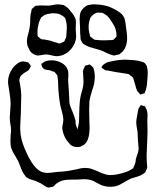

<svg xmlns="http://www.w3.org/2000/svg" viewBox="-20 -814 714 885"><path d="M470 -525Q477 -528 502 -533Q531 -539 560 -539Q571 -539 593 -537Q619 -535 631 -530Q641 -528 643 -526Q646 -525 650 -520Q654 -515 656 -511Q657 -508 658 -504Q659 -500 659 -498Q661 -492 661 -478Q661 -465 660 -458L657 -420Q653 -400 649 -391Q649 -390 648 -387.5Q647 -385 646 -384Q645 -383 632 -380Q630 -378 627 -378Q625 -379 623 -383L613 -394Q607 -405 603 -424L597 -444Q595 -453 592 -457Q590 -460 586.5 -462Q583 -464 581 -466Q576 -471 574 -472L564 -474L539 -478Q514 -481 477 -489Q469 -489 466 -490Q463 -492 460 -494Q457 -496 454 -498Q453 -499 451 -500Q449 -501 448 -503Q447 -504 454 -514Q457 -516 461 -519Q465 -522 470 -525ZM171 -518Q171 -521 179 -525Q191 -536 218 -536Q242 -536 264 -524Q286 -512 292 -492Q296 -481 295 -465.5Q294 -450 294 -444L298 -384Q299 -375 299 -362Q299 -349 300 -340Q302 -328 307 -316.5Q312 -305 313 -302L322 -279Q327 -263 328 -258Q328 -254 328.5 -246Q329 -238 332 -232L336 -221Q337 -220 336.5 -219Q336 -218 337 -218Q338 -218 338 -221L341 -234Q344 -246 344.5 -263.5Q345 -281 345 -289Q345 -297 346 -318.5Q347 -340 349 -356Q352 -375 356 -388Q365 -417 365 -437Q365 -447 364 -456.5Q363 -466 363 -476Q363 -478 362.5 -482Q362 -486 363 -489Q364 -495 370 -505Q370 -508 372 -510Q373 -512 378 -513Q383 -514 385 -514Q391 -517 394 -517Q396 -516 404 -508Q410 -502 410 -502Q411 -500 414 -489Q417 -476 417 -461Q417 -452 415 -436Q414 -426 410 -413.5Q406 -401 404 -395Q394 -363 392 -347Q391 -334 391 -308Q391 -272 392 -255Q393 -245 393 -225Q393 -210 392 -203Q388 -165 370 -149Q367 -146 364.5 -145Q362 -144 360 -143Q358 -142 355.5 -140.5Q353 -139 351 -138Q343 -136 338 -136Q319 -136 307 -145Q304 -147 302 -150Q300 -153 298 -155Q281 -172 272 -199Q267 -217 267 -223Q267 -234 270 -244Q272 -256 272 -264Q271 -279 265.5 -299Q260 -319 258 -328Q253 -352 249 -400Q248 -408 248 -424Q248 -444 246 -454L244 -467Q243 -469 241.5 -470Q240 -471 239 -473Q237 -475 235 -478Q233 -481 230 -483L222 -485Q213 -490 204 -491Q201 -491 195.5 -492Q190 -493 187 -494Q180 -497 175 -504Q175 -505 172.5 -510.5Q170 -516 171 -518ZM656 -83Q656 -75 657 -66.5Q658 -58 658 -51Q658 -49 658.5 -46Q659 -43 658 -40Q658 -38 656.5 -35Q655 -32 654 -30Q651 -22 650 -20L641 -13Q630 -5 613.5 0Q597 5 590 7Q579 10 554 25L531 38Q512 47 489 47Q467 47 446 39Q437 35 426 28.5Q415 22 408 19Q390 12 368 12Q358 12 348.5 13Q339 14 330 14Q325 14 308.5 14Q292 14 278 16Q258 19 239 33Q236 35 231.5 40.5Q227 46 223 47Q220 48 214.5 48.5Q209 49 206 50Q206 50 204 50.5Q202 51 201 50Q199 50 196 48.5Q193 47 191 46Q185 43 176 36.5Q167 30 161 28Q147 21 144 20Q138 18 124.5 14Q111 10 103 4Q100 2 98.5 -0.5Q97 -3 96 -4Q83 -19 72 -51L64 -71L51 -94Q37 -116 33 -128Q28 -142 28 -162Q28 -174 29 -189Q30 -204 31 -212Q31 -228 28 -241Q27 -246 26 -255.5Q25 -265 25 -272Q25 -282 27 -302Q29 -324 29 -335Q29 -355 23 -393Q22 -401 19.5 -414.5Q17 -428 17 -438Q17 -469 38 -499Q47 -512 60.5 -521.5Q74 -531 88 -531Q91 -531 99 -529Q101 -529 105.5 -528Q110 -527 111 -525Q113 -524 115 -520.5Q117 -517 118 -516Q119 -515 120 -513Q121 -511 122 -508L118 -501Q117 -499 115.5 -496Q114 -493 111 -490Q108 -487 105 -485.5Q102 -484 100 -483Q92 -479 82 -470Q81 -468 79 -467.5Q77 -467 76 -465Q72 -460 69 -445Q69 -440 71 -434Q72 -425 76 -402Q78 -384 78 -376Q78 -346 76 -288Q76 -279 74.5 -260.5Q73 -242 73 -228Q73 -216 75 -194Q80 -156 105 -104Q135 -40 169 -23Q184 -17 199 -17Q212 -17 238 -21Q256 -23 265 -23Q289 -25 299 -27Q301 -27 330 -33Q355 -40 373 -40Q388 -40 400.5 -36Q413 -32 431 -24Q451 -14 468 -10Q477 -7 488 -7Q520 -7 563 -22Q572 -25 587 -34L594 -39L597 -46Q601 -54 602 -58Q604 -63 605 -69.5Q606 -76 606 -79Q608 -88 612.5 -100Q617 -112 618 -120Q620 -131 618 -142Q618 -147 617 -152.5Q616 -158 616 -163L614 -206Q613 -214 610.5 -227Q608 -240 608 -250Q608 -260 611 -274.5Q614 -289 615 -297Q616 -301 617 -307Q618 -313 620 -316L626 -325Q628 -329 629 -329H630Q634 -329 640 -326L648 -324L652 -316Q657 -307 657 -305Q660 -296 660 -284L659 -253L660 -209L659 -174L658 -150Q658 -134 656 -102ZM544 -575Q529 -563 529 -563L518 -561Q509 -558 507 -558Q505 -558 502 -559Q499 -560 497 -560Q488 -562 467 -572Q458 -577 445 -582L394 -597Q386 -599 372 -607L365 -611Q361 -614 357.5 -620Q354 -626 352 -631Q351 -635 351 -644Q349 -657 349 -683Q349 -698 348 -706L347 -728Q347 -747 352 -759Q356 -768 364 -776Q372 -784 381 -789L394 -792Q406 -794 414 -794Q423 -794 434 -793Q445 -792 451 -791Q476 -787 490 -780Q504 -774 518.5 -765.5Q533 -757 542 -748Q552 -737 555.5 -723Q559 -709 561 -687Q562 -681 564 -666Q566 -651 566 -638Q566 -612 556 -592Q554 -589 550.5 -583Q547 -577 544 -575ZM316 -599Q303 -579 283 -567Q263 -555 241 -555Q233 -555 217 -559Q201 -563 192 -563Q185 -563 172.5 -560.5Q160 -558 154 -558Q144 -559 134.5 -564.5Q125 -570 119 -578Q116 -582 115 -585Q114 -588 113 -590Q104 -605 104 -624Q104 -639 111 -662Q118 -687 119 -707Q119 -713 119.5 -730Q120 -747 124 -760Q125 -762 125 -765.5Q125 -769 127 -773L134 -779L143 -787Q146 -788 156 -788Q160 -789 170 -789L200 -788Q206 -788 213.5 -789Q221 -790 225 -791Q237 -794 250 -794Q254 -794 264 -792Q272 -792 275 -790Q277 -789 288 -781Q296 -776 303 -765Q324 -742 329 -724Q330 -719 330 -710L329 -681Q329 -672 330 -663Q331 -654 331 -645Q331 -634 325 -616ZM464 -748Q462 -749 458 -751.5Q454 -754 452 -755Q450 -756 447 -755.5Q444 -755 442 -755Q439 -756 431 -756Q421 -755 411 -747.5Q401 -740 396 -731Q395 -729 394.5 -726Q394 -723 393 -721Q387 -704 389 -677Q391 -662 394 -653Q394 -648 396 -646Q397 -644 400.5 -642Q404 -640 405 -639Q407 -638 409 -635.5Q411 -633 414 -632Q417 -630 425 -630Q437 -628 461 -628Q478 -628 486 -629Q499 -629 503 -631Q505 -632 507.5 -635Q510 -638 512 -640Q513 -641 515 -643Q517 -645 517 -646V-650Q517 -674 507 -694Q494 -716 485 -728.5Q476 -741 464 -748ZM254 -749Q251 -750 246 -751Q241 -752 238 -752Q234 -753 227 -753Q216 -753 198 -749L188 -746Q184 -745 179 -740Q170 -734 170 -734L165 -724Q158 -709 154 -686Q152 -665 153 -655Q153 -649 154 -647Q155 -645 157.5 -643.5Q160 -642 161 -641Q163 -640 165 -637.5Q167 -635 170 -634Q174 -632 184 -632Q198 -630 205 -628Q209 -628 225 -622L245 -616Q253 -613 256 -614Q258 -614 261 -615.5Q264 -617 266 -618Q268 -619 271 -620Q274 -621 276 -623Q279 -626 279 -630Q285 -641 285 -643Q286 -647 286 -657Q288 -677 288 -688Q288 -706 284 -718Q282 -728 280 -731Q279 -733 270 -740Q256 -748 254 -749Z"/></svg>

Font: Rubik-Burned
Style: Regular
Weight: 400
Designer: NaN (generative design), Hubert & Fischer (Rubik source font outlines)
Foundry: NaN, Hubert & Fischer
Version: Version 1.000